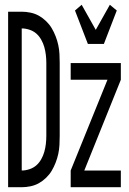

<svg xmlns="http://www.w3.org/2000/svg" viewBox="-20 -784 540 804"><path d="M14 0V-735H71Q89 -735 108 -731Q127 -727 143 -718Q159 -709 173 -695.5Q187 -682 196.5 -666Q206 -650 213 -632Q220 -614 224 -595.5Q228 -577 229 -558Q230 -539 230 -521V-215Q230 -196 229 -177Q228 -158 224 -139.5Q220 -121 213 -103Q206 -85 196.5 -69Q187 -53 173 -39.5Q159 -26 143 -17Q127 -8 108 -4Q89 0 71 0ZM71 -70Q87 -70 103.5 -75.5Q120 -81 132 -91.5Q144 -102 152.5 -117Q161 -132 165.5 -148Q170 -164 172 -181Q174 -198 174 -215V-521Q174 -537 172 -554Q170 -571 165.5 -587Q161 -603 152.5 -618Q144 -633 132 -643.5Q120 -654 103.5 -659.5Q87 -665 71 -665ZM348 -600 294 -740 322 -764 381 -659 440 -764 469 -740 415 -600ZM276 0V-70L430 -450H276V-520H486V-450L333 -70H486V0Z"/></svg>

Font: Iosevka Term
Style: Regular
Weight: 400
Monospace: yes
Designer: Belleve Invis
Foundry: Belleve Invis
Version: Version 30.0.1